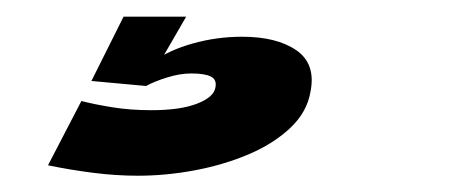

<svg xmlns="http://www.w3.org/2000/svg" viewBox="-20 -20 552 230"><path d="M145 190.5Q179 190.5 213.5 184Q248 177.5 278 164.8Q308 152 328 133Q348 114 352 89.5Q358.5 56.5 335 40.2Q311.5 24 270 24Q239.5 24 210.5 32.2Q181.5 40.5 165.5 53L155 83Q165 77.5 180.2 72.8Q195.5 68 209 68Q225.5 68 232.8 71.8Q240 75.5 238 85Q236 96.5 216 104.2Q196 112 161 112Q136 112 114.5 108.5Q93 105 77.5 101L37.5 178Q64 183.5 91.5 187Q119 190.5 145 190.5ZM155 83 203 0H128L89.5 77Z"/></svg>

Font: Anybody Expanded
Style: Bold Italic
Weight: 700
Width: 7
Italic angle: -10°
Version: Version 1.113;gftools[0.9.25]